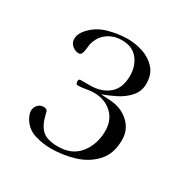

<svg xmlns="http://www.w3.org/2000/svg" viewBox="-110 -900 610 626"><g transform="rotate(30 195.0 -586.5)"><path d="M347 -509Q347 -457 318.5 -426Q290 -395 247 -382Q204 -369 159 -369Q129 -369 99 -378Q69 -387 52 -414Q48 -421 45 -428.5Q42 -436 42 -444Q42 -456 50.5 -465.5Q59 -475 71 -475Q81 -475 84.5 -471Q88 -467 89 -459Q98 -420 116.5 -403Q135 -386 176 -386Q229 -386 257 -421.5Q285 -457 285 -507Q285 -548 258.5 -572.5Q232 -597 191 -597Q177 -597 162 -594Q147 -591 133 -591Q128 -591 126.5 -595Q125 -599 125 -603Q125 -611 132 -611H167Q211 -611 238 -634Q265 -657 265 -703Q265 -740 244.5 -765.5Q224 -791 185 -791Q154 -791 131 -774.5Q108 -758 100 -727Q99 -722 98 -711Q97 -700 94 -691.5Q91 -683 83 -683Q70 -683 58.5 -692.5Q47 -702 47 -717Q47 -728 52 -738Q57 -748 64 -755Q89 -783 126.5 -793.5Q164 -804 200 -804Q230 -804 258.5 -794Q287 -784 305.5 -763Q324 -742 324 -707Q324 -679 306 -658.5Q288 -638 262 -625Q236 -612 213 -604Q230 -603 247.5 -602Q265 -601 281 -596Q310 -586 328.5 -563.5Q347 -541 347 -509Z"/></g></svg>

Font: Kaisei HarunoUmi
Style: Regular
Weight: 400
Designer: Font-Kai, 金井和夫
Foundry: KAZUO KANAI
Version: Version 5.003